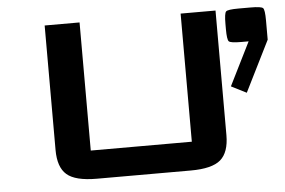

<svg xmlns="http://www.w3.org/2000/svg" viewBox="-43 -596 974 656"><g transform="rotate(-5 443.5 -268.5)"><path d="M886.7 -422.4 799.8 -248 747.6 -274.4 821.3 -422.4H796.4Q759.8 -422.4 753.7 -428.5Q747.6 -434.6 747.6 -471.2V-488.3Q747.6 -524.9 753.7 -531Q759.8 -537.1 796.4 -537.1H837.9Q874.5 -537.1 880.6 -531Q886.7 -524.9 886.7 -488.3ZM717.8 -537.1V-109.9Q717.8 -50.8 688.5 -25.4Q659.2 0 585.9 0H263.7Q190.4 0 161.1 -25.4Q131.8 -50.8 131.8 -109.9V-537.1H251.5V-97.7H598.1V-537.1Z"/></g></svg>

Font: Squarish Sans CT
Style: Regular
Weight: 400
Version: Version 0.9